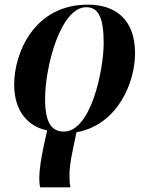

<svg xmlns="http://www.w3.org/2000/svg" viewBox="-20 -566 644 826"><path d="M153 240H283C280 227 279 212 279 194C278 159 285 117 295 70L309 3C484 -28 561 -208 561 -337C561 -486 473 -546 358 -546C127 -546 41 -339 41 -202C41 -85 103 -21 183 -5L169 58C158 109 149 161 149 202C149 216 150 229 153 240ZM255 0C202 0 174 -38 174 -140C174 -281 241 -535 351 -535C403 -535 426 -491 426 -381C426 -264 371 0 255 0Z"/></svg>

Font: Noto Serif Display SemiBold
Style: Italic
Weight: 600
Italic angle: -12°
Designer: Monotype Design Team
Foundry: Monotype Imaging Inc.
Version: Version 2.009